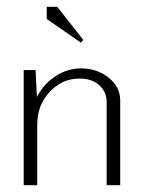

<svg xmlns="http://www.w3.org/2000/svg" viewBox="-20 -547 420 567"><path d="M219 -421 118 -491V-527H149L226 -429ZM50 -340H85L89 -261Q109 -299 144 -322Q179 -345 220 -345Q266 -345 300.5 -318Q335 -291 335 -250V0H295V-245Q295 -276 273 -295.5Q251 -315 215 -315Q163 -315 126.5 -275.5Q90 -236 90 -180V0H50Z"/></svg>

Font: Glametrix
Style: Light
Weight: 300
Designer: gluk
Foundry: gluk
Version: Version 0.40